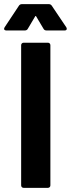

<svg xmlns="http://www.w3.org/2000/svg" viewBox="-49 -906 342 926"><path d="M-19 -759H70C76 -759 82 -761 85 -767L120 -826C122 -830 124 -830 126 -826L161 -767C164 -761 170 -759 176 -759H263C269 -759 273 -762 273 -767C273 -769 272 -772 271 -774L201 -878C198 -883 193 -886 187 -886H56C50 -886 45 -883 42 -878L-27 -774C-32 -766 -28 -759 -19 -759ZM65 0H182C189 0 194 -5 194 -12V-688C194 -695 189 -700 182 -700H65C58 -700 53 -695 53 -688V-12C53 -5 58 0 65 0Z"/></svg>

Font: Barlow Semi Condensed
Style: Bold
Weight: 700
Width: 4
Designer: Jeremy Tribby
Foundry: Tribby Type
Version: Version 1.422;hotconv 1.0.109;makeotfexe 2.5.65596